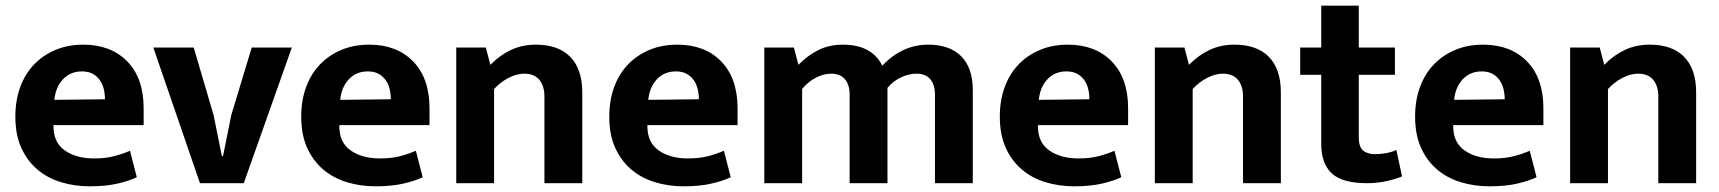

<svg xmlns="http://www.w3.org/2000/svg" viewBox="-20 -644 6044 675"><path d="M485 -204H168V-200Q168 -143 208 -115Q248 -87 311 -87Q351 -87 381.5 -95Q412 -103 437 -114L461 -21Q434 -8 393 1.5Q352 11 296 11Q242 11 194.5 -3.5Q147 -18 111.5 -48Q76 -78 55 -124Q34 -170 34 -234Q34 -291 51 -337.5Q68 -384 99.5 -417Q131 -450 175 -468.5Q219 -487 273 -487Q370 -487 427.5 -428Q485 -369 485 -263ZM349 -295Q349 -314 344.5 -332Q340 -350 330 -363.5Q320 -377 305 -385Q290 -393 268 -393Q228 -393 202 -366Q176 -339 171 -293Z M865 -477H1006L837 0H683L519 -477H661L731 -239L760 -95H764L793 -239Z M1490 -204H1173V-200Q1173 -143 1213 -115Q1253 -87 1316 -87Q1356 -87 1386.5 -95Q1417 -103 1442 -114L1466 -21Q1439 -8 1398 1.5Q1357 11 1301 11Q1247 11 1199.5 -3.5Q1152 -18 1116.5 -48Q1081 -78 1060 -124Q1039 -170 1039 -234Q1039 -291 1056 -337.5Q1073 -384 1104.5 -417Q1136 -450 1180 -468.5Q1224 -487 1278 -487Q1375 -487 1432.5 -428Q1490 -369 1490 -263ZM1354 -295Q1354 -314 1349.5 -332Q1345 -350 1335 -363.5Q1325 -377 1310 -385Q1295 -393 1273 -393Q1233 -393 1207 -366Q1181 -339 1176 -293Z M1717 0H1584V-477H1688L1704 -416Q1737 -450 1776.5 -468.5Q1816 -487 1864 -487Q1943 -487 1985 -444Q2027 -401 2027 -319V0H1894V-305Q1894 -342 1876 -363.5Q1858 -385 1823 -385Q1797 -385 1768.5 -370.5Q1740 -356 1717 -331Z M2573 -204H2256V-200Q2256 -143 2296 -115Q2336 -87 2399 -87Q2439 -87 2469.5 -95Q2500 -103 2525 -114L2549 -21Q2522 -8 2481 1.5Q2440 11 2384 11Q2330 11 2282.5 -3.5Q2235 -18 2199.5 -48Q2164 -78 2143 -124Q2122 -170 2122 -234Q2122 -291 2139 -337.5Q2156 -384 2187.5 -417Q2219 -450 2263 -468.5Q2307 -487 2361 -487Q2458 -487 2515.5 -428Q2573 -369 2573 -263ZM2437 -295Q2437 -314 2432.5 -332Q2428 -350 2418 -363.5Q2408 -377 2393 -385Q2378 -393 2356 -393Q2316 -393 2290 -366Q2264 -339 2259 -293Z M2800 0H2667V-477H2771L2787 -416Q2819 -449 2857 -468Q2895 -487 2943 -487Q3045 -487 3082 -413Q3114 -448 3155 -467.5Q3196 -487 3243 -487Q3319 -487 3359.5 -446Q3400 -405 3400 -327V0H3267V-312Q3267 -346 3250.5 -365.5Q3234 -385 3202 -385Q3175 -385 3147.5 -372Q3120 -359 3100 -335V0H2967V-312Q2967 -346 2950.5 -365.5Q2934 -385 2902 -385Q2875 -385 2847.5 -370.5Q2820 -356 2800 -331Z M3946 -204H3629V-200Q3629 -143 3669 -115Q3709 -87 3772 -87Q3812 -87 3842.5 -95Q3873 -103 3898 -114L3922 -21Q3895 -8 3854 1.5Q3813 11 3757 11Q3703 11 3655.5 -3.5Q3608 -18 3572.5 -48Q3537 -78 3516 -124Q3495 -170 3495 -234Q3495 -291 3512 -337.5Q3529 -384 3560.5 -417Q3592 -450 3636 -468.5Q3680 -487 3734 -487Q3831 -487 3888.5 -428Q3946 -369 3946 -263ZM3810 -295Q3810 -314 3805.5 -332Q3801 -350 3791 -363.5Q3781 -377 3766 -385Q3751 -393 3729 -393Q3689 -393 3663 -366Q3637 -339 3632 -293Z M4173 0H4040V-477H4144L4160 -416Q4193 -450 4232.5 -468.5Q4272 -487 4320 -487Q4399 -487 4441 -444Q4483 -401 4483 -319V0H4350V-305Q4350 -342 4332 -363.5Q4314 -385 4279 -385Q4253 -385 4224.5 -370.5Q4196 -356 4173 -331Z M4884 -381H4757V-161Q4757 -127 4772.5 -114.5Q4788 -102 4814 -102Q4834 -102 4855 -106Q4876 -110 4889 -117L4909 -24Q4892 -16 4858 -8Q4824 0 4786 0Q4699 0 4662 -34.5Q4625 -69 4625 -138V-381H4551V-477H4625V-624H4757V-477H4884Z M5406 -204H5089V-200Q5089 -143 5129 -115Q5169 -87 5232 -87Q5272 -87 5302.5 -95Q5333 -103 5358 -114L5382 -21Q5355 -8 5314 1.5Q5273 11 5217 11Q5163 11 5115.5 -3.5Q5068 -18 5032.5 -48Q4997 -78 4976 -124Q4955 -170 4955 -234Q4955 -291 4972 -337.5Q4989 -384 5020.5 -417Q5052 -450 5096 -468.5Q5140 -487 5194 -487Q5291 -487 5348.5 -428Q5406 -369 5406 -263ZM5270 -295Q5270 -314 5265.5 -332Q5261 -350 5251 -363.5Q5241 -377 5226 -385Q5211 -393 5189 -393Q5149 -393 5123 -366Q5097 -339 5092 -293Z M5633 0H5500V-477H5604L5620 -416Q5653 -450 5692.5 -468.5Q5732 -487 5780 -487Q5859 -487 5901 -444Q5943 -401 5943 -319V0H5810V-305Q5810 -342 5792 -363.5Q5774 -385 5739 -385Q5713 -385 5684.5 -370.5Q5656 -356 5633 -331Z"/></svg>

Font: Mukta Malar
Style: Bold
Weight: 700
Designer: Aadarsh Rajan, Girish Dalvi, Yashodeep Gholap
Foundry: Ek Type
Version: Version 2.538;PS 1.000;hotconv 16.6.51;makeotf.lib2.5.65220;